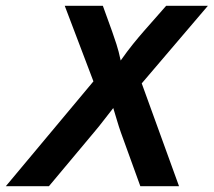

<svg xmlns="http://www.w3.org/2000/svg" viewBox="-68 -645 740 665"><path d="M-47.9 0 255.6 -363.2 156.2 -625H288.2L320.1 -536.8Q327.8 -515.3 335.4 -491.7Q343.1 -468.1 350 -435.4Q373.6 -468.8 392.7 -492.4Q411.8 -516 430.6 -537.5L507.6 -625H652.1L422.9 -356.2L552.1 0H418.1L350.7 -186.1Q343.8 -205.6 337.8 -226Q331.9 -246.5 324.3 -270.8Q305.6 -247.2 289.9 -226.7Q274.3 -206.2 258.3 -187.5L101.4 0Z"/></svg>

Font: Afacad
Style: Bold Italic
Weight: 700
Italic angle: -14°
Designer: Kristian Moeller
Foundry: Dicotype
Version: Version 1.000; ttfautohint (v1.8.4.7-5d5b)